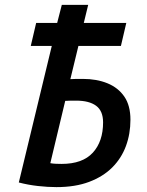

<svg xmlns="http://www.w3.org/2000/svg" viewBox="-20 -758 600 786"><path d="M211 8Q176 8 135.5 3.5Q95 -1 57 -11L192 -570H106L128 -664H214L233 -738H341L323 -664H497L475 -570H301L268 -434Q280 -435 293.5 -435Q307 -435 319 -435Q376 -435 420 -417Q464 -399 489 -362.5Q514 -326 514 -268Q514 -210 495.5 -160Q477 -110 439.5 -72.5Q402 -35 345 -13.5Q288 8 211 8ZM232 -87Q318 -87 360 -133Q402 -179 402 -257Q402 -304 373.5 -325Q345 -346 292 -346Q282 -346 270.5 -346Q259 -346 247 -345L186 -90Q197 -88 209 -87.5Q221 -87 232 -87Z"/></svg>

Font: Ubuntu Sans Mono Medium
Style: Italic
Weight: 500
Italic angle: -13.5°
Monospace: yes
Designer: Dalton Maag Ltd
Foundry: Dalton Maag Ltd
Version: Version 1.006